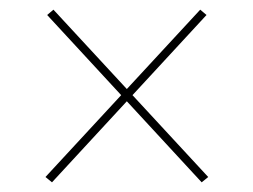

<svg xmlns="http://www.w3.org/2000/svg" viewBox="-20 -511 524 397"><path d="M90.5 -491 410.5 -145 397 -134 77.5 -480ZM87.5 -134 74 -145 394 -491 407 -480Z"/></svg>

Font: Anek Devanagari Thin
Style: Regular
Weight: 250
Designer: Kailash Malviya (Devanagari) & Yesha Goshar (Latin)
Foundry: Ek Type
Version: Version 1.003